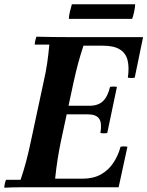

<svg xmlns="http://www.w3.org/2000/svg" viewBox="-27 -873 687 895"><path d="M-7 2Q-7 -6 -4.5 -17Q-2 -28 1 -35H69Q84 -79 95.5 -123Q107 -167 116 -210L176 -490Q187 -537 193 -579Q199 -621 203 -665H135Q135 -673 137.5 -684Q140 -695 143 -702Q177 -701 216.5 -700.5Q256 -700 290 -700H640L601 -511Q585 -508 569 -511Q576 -560 567.5 -593Q559 -626 531 -643Q503 -660 453 -660H362Q347 -614 337 -577Q327 -540 316 -490L256 -210Q248 -171 241.5 -130Q235 -89 230 -40H356Q408 -40 443.5 -60Q479 -80 501.5 -114Q524 -148 535 -189Q551 -192 567 -189L526 0H141Q107 0 67.5 0Q28 0 -7 2ZM441 -253Q449 -300 435 -320Q421 -340 382 -340H214L222 -380H390Q430 -380 452.5 -401Q475 -422 486 -468Q502 -471 518 -468L473 -253Q457 -250 441 -253ZM589 -785H294Q294 -798 299 -819Q304 -840 308 -853H603Q603 -840 598.5 -819Q594 -798 589 -785Z"/></svg>

Font: Poltawski Nowy SemiBold
Style: Italic
Weight: 600
Italic angle: -12°
Version: Version 1.001;gftools[0.9.25]